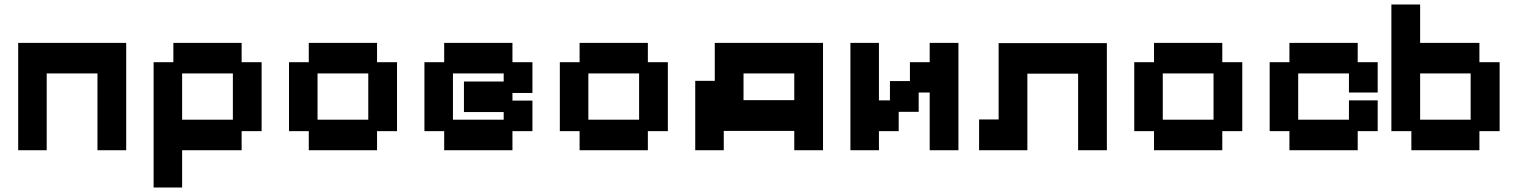

<svg xmlns="http://www.w3.org/2000/svg" viewBox="-20 -658 6817 855"><path d="M61 11V-467H542V11H414V-331H188V11Z M664 177V-381H752V-467H1056V-381H1145V-74H1056V11H791V177ZM791 -125H1017V-331H791Z M1355 11V-74H1267V-381H1355V-467H1659V-381H1748V-74H1659V11ZM1394 -125H1620V-331H1394Z M1958 11V-74H1870V-381H1958V-467H2262V-381H2351V-244H2262V-210H2351V-74H2262V11ZM1997 -125H2223V-159H2046V-295H2223V-331H1997Z M2561 11V-74H2473V-381H2561V-467H2865V-381H2954V-74H2865V11ZM2600 -125H2826V-331H2600Z M3076 11V-298H3163V-467H3645V11H3517V-75H3203V11ZM3291 -212H3517V-331H3291Z M3767 11V-467H3894V-211H3943V-297H4032V-381H4120V-467H4248V11H4120V-246H4071V-160H3982V-74H3894V11Z M4340 11V-126H4427V-466H4909V11H4781V-330H4555V11Z M5119 11V-74H5031V-381H5119V-467H5423V-381H5512V-74H5423V11ZM5158 -125H5384V-331H5158Z M5722 11V-74H5634V-381H5722V-467H6026V-381H6115V-246H5987V-331H5761V-125H5987V-211H6115V-74H6026V11Z M6265 11V-74H6176V-638H6304V-467H6568V-381H6658V-74H6568V11ZM6304 -125H6529V-331H6304Z"/></svg>

Font: Pixelify Sans
Style: Bold
Weight: 700
Designer: Stefie Justprince
Foundry: Typecalism Foundryline
Version: Version 1.000